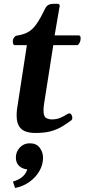

<svg xmlns="http://www.w3.org/2000/svg" viewBox="-20 -666 436 980"><path d="M159.7 12.7Q132.3 12.7 110.8 5.1Q89.4 -2.4 77.1 -22Q64.9 -41.5 64.9 -77.6Q64.9 -85 65.4 -92.8Q65.9 -100.6 66.9 -108.9L117.2 -435.5H54.2Q49.3 -436 47.4 -442.4Q45.4 -448.7 45.4 -454.6Q45.4 -465.8 51.5 -474.1Q57.6 -482.4 64 -483.9Q98.6 -488.8 122.3 -501.7Q146 -514.6 166 -543Q186 -571.3 210 -621.6Q216.8 -635.3 227.3 -640.9Q237.8 -646.5 254.9 -646.5H273.9Q279.8 -646.5 282.7 -643.1Q285.6 -639.6 284.7 -635.7L258.8 -485.4H382.3Q388.2 -484.9 389.9 -480.2Q391.6 -475.6 391.6 -469.7Q391.6 -458.5 386.5 -448.2Q381.3 -438 375.5 -435.5H252L205.1 -137.2Q203.6 -127.4 202.9 -119.4Q202.1 -111.3 202.1 -104Q202.1 -70.8 215.6 -63.7Q229 -56.6 244.1 -56.6Q268.6 -56.6 286.6 -64.2Q304.7 -71.8 316.7 -79.6Q328.6 -87.4 334 -87.4Q340.8 -87.4 345 -79.8Q349.1 -72.3 349.1 -64Q349.1 -55.7 343.8 -51.8Q317.9 -32.7 293.5 -18.3Q269 -3.9 237.5 4.4Q206.1 12.7 159.7 12.7ZM131.8 65.4Q165.5 65.4 182.6 87.9Q199.7 110.4 199.7 138.7Q199.7 174.3 181.2 206.8Q162.6 239.3 130.6 262.2Q98.6 285.2 57.1 293.5L45.9 260.7Q77.1 252.4 97.7 233.6Q118.2 214.8 123.5 181.2L129.4 199.2Q99.6 199.2 80.3 183.3Q61 167.5 61 138.2Q61 108.4 81.3 86.9Q101.6 65.4 131.8 65.4Z"/></svg>

Font: Gelasio SemiBold
Style: Italic
Weight: 600
Italic angle: -8.5°
Designer: Eben Sorkin
Foundry: Eben Sorkin
Version: Version 1.008